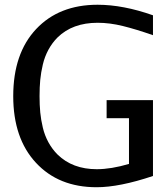

<svg xmlns="http://www.w3.org/2000/svg" viewBox="-20 -763 697 801"><path d="M35.2 -361.8Q35.2 -540 130.6 -641.6Q226.1 -743.2 387.2 -743.2Q493.7 -743.2 618.2 -699.2V-616.2Q546.9 -641.1 492.4 -654.5Q438 -668 387.2 -668Q282.7 -668 220.2 -606.9Q197.8 -584.5 182.1 -555.7Q166.5 -526.9 158.7 -493.9Q150.9 -460.9 147.9 -429.9Q145 -398.9 145 -361.8Q145 -325.2 147.9 -294.2Q150.9 -263.2 158.7 -230.5Q166.5 -197.8 182.1 -169.2Q197.8 -140.6 220.2 -118.2Q282.7 -57.1 383.8 -57.1Q443.4 -57.1 518.1 -79.1V-270H424.8V-345.2H618.2V-28.8Q478.5 18.1 382.8 18.1Q224.6 18.1 129.9 -84Q35.2 -186 35.2 -361.8Z"/></svg>

Font: Aurulent Sans
Style: Regular
Weight: 400
Version: Version 2007.05.04